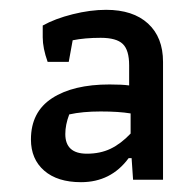

<svg xmlns="http://www.w3.org/2000/svg" viewBox="-20 -636 397 391"><path d="M43 -352Q43 -408 86 -436Q129 -464 203 -464Q229 -464 243 -462V-503Q243 -534 230 -546.5Q217 -559 185 -559Q153 -559 128 -554L120 -510H77Q67 -538 67 -560V-584Q92 -598 128 -607Q164 -616 196 -616Q251 -616 281.5 -588Q312 -560 312 -510V-270H251L248 -314H242Q206 -265 145 -265Q97 -265 70 -288.5Q43 -312 43 -352ZM246 -364V-405Q222 -409 185 -409Q148 -409 121 -403Q113 -382 113 -363Q113 -323 157 -323Q184 -323 205 -333Q226 -343 246 -364Z"/></svg>

Font: Athiti Medium
Style: Regular
Weight: 500
Designer: CadsonDemak Team
Foundry: CadsonDemak
Version: Version 1.032